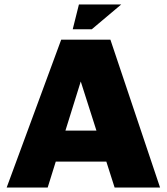

<svg xmlns="http://www.w3.org/2000/svg" viewBox="-20 -846 752 866"><path d="M10 0 256 -667H478L702 0H497L292 -642L398 -651L195 0ZM163 -117 197 -257H490L509 -117ZM308 -714 336 -826H527L394 -714Z"/></svg>

Font: Maven Pro Black
Style: Regular
Weight: 900
Designer: Joe Prince
Foundry: Joe Prince
Version: Version 2.103